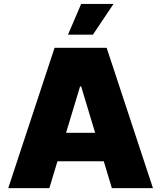

<svg xmlns="http://www.w3.org/2000/svg" viewBox="-20 -975 835 995"><path d="M235.8 0H22.7L262.8 -727.3H532.7L772.7 0H559.7L517.8 -139.2H277.7ZM332.4 -795.5 400.6 -954.5H568.2L461.6 -795.5ZM322.4 -286.9H473L400.6 -527H394.9Z"/></svg>

Font: Karasuma Gothic
Style: Black
Weight: 900
Designer: Rasmus Andersson / Ryoko Nishizuka
Foundry: Genbu
Version: Version 1.00